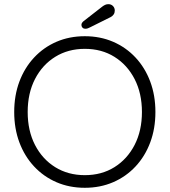

<svg xmlns="http://www.w3.org/2000/svg" viewBox="-20 -882 806 912"><path d="M718.2 -350Q718.2 -271.2 693.6 -205.5Q669 -139.8 623.9 -91.4Q578.8 -43 517.4 -16.5Q456 10 382.8 10Q309.5 10 248.2 -16.5Q187 -43 141.9 -91.4Q96.8 -139.8 72.1 -205.5Q47.5 -271.2 47.5 -350Q47.5 -428.8 72.1 -494.5Q96.8 -560.2 141.9 -608.6Q187 -657 248.2 -683.5Q309.5 -710 382.8 -710Q456 -710 517.4 -683.5Q578.8 -657 623.9 -608.6Q669 -560.2 693.6 -494.5Q718.2 -428.8 718.2 -350ZM654.2 -350Q654.2 -438.8 619.4 -506.4Q584.5 -574 523.6 -612Q462.8 -650 382.8 -650Q303.5 -650 242.2 -612Q181 -574 146.2 -506.5Q111.5 -439 111.5 -350Q111.5 -261.2 146.2 -193.6Q181 -126 242.2 -88Q303.5 -50 382.8 -50Q462.8 -50 523.6 -88Q584.5 -126 619.4 -193.6Q654.2 -261.2 654.2 -350ZM386.2 -745.5Q376.2 -745.5 371.5 -751Q366.8 -756.5 366.8 -763.5Q366.8 -769 369.5 -773.2Q372.2 -777.5 377 -781.5L466 -850.8Q471.8 -855.2 479 -858.8Q486.2 -862.2 494.8 -862.2Q508 -862.2 516.6 -853.4Q525.2 -844.5 525.2 -832Q525.2 -821.5 520.2 -813.8Q515.2 -806 505.5 -800.8L407.8 -752.2Q403.2 -749.8 397.6 -747.6Q392 -745.5 386.2 -745.5Z"/></svg>

Font: Quicksand Variable Light
Style: Regular
Weight: 300
Designer: Andrew Paglinawan
Foundry: Andrew Paglinawan
Version: Version 3.004